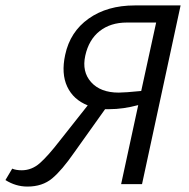

<svg xmlns="http://www.w3.org/2000/svg" viewBox="-48 -678 695 707"><path d="M448 -658H617L475 0H398L461 -291Q405 -276 355 -276H339L225 -116Q180 -51 144 -21Q108 9 53 9Q10 9 -28 -15L-3 -57Q11 -51 32 -51Q69 -51 99 -77.5Q129 -104 173 -161L275 -290Q222 -311 199.5 -359Q177 -407 192 -476Q210 -561 278.5 -609.5Q347 -658 448 -658ZM389 -337Q412 -337 472 -343L527 -595H419Q359 -595 319 -563.5Q279 -532 266 -473Q253 -414 287.5 -375.5Q322 -337 389 -337Z"/></svg>

Font: EauTest Medium
Style: Italic
Weight: 500
Italic angle: -12°
Designer: Christian Thalmann (Catharsis Fonts)
Version: Version 0.001;PS 000.001;hotconv 1.0.88;makeotf.lib2.5.64775